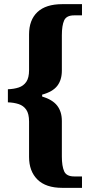

<svg xmlns="http://www.w3.org/2000/svg" viewBox="-20 -780 433 925"><path d="M280 125Q201 125 160.5 85Q120 45 120 -24V-194Q120 -232 106.5 -251.5Q93 -271 70 -278.5Q47 -286 18 -287V-350Q47 -351 70 -358.5Q93 -366 106.5 -385.5Q120 -405 120 -442V-614Q120 -684 160.5 -722Q201 -760 280 -760H375V-706H337Q300 -706 289 -681.5Q278 -657 278 -610V-440Q278 -395 256 -366.5Q234 -338 183 -324V-315Q233 -300 255.5 -271Q278 -242 278 -197V-26Q278 20 289 45Q300 70 337 70H375V125Z"/></svg>

Font: Noto Serif Thai Condensed ExtraBold
Style: Regular
Weight: 800
Width: 3
Designer: Monotype Design Team
Foundry: Monotype Imaging Inc.
Version: Version 2.002; ttfautohint (v1.8.4.7-5d5b)